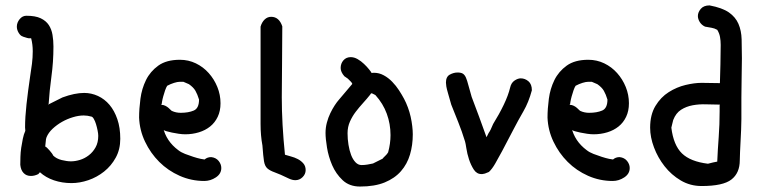

<svg xmlns="http://www.w3.org/2000/svg" viewBox="-20 -642 2790 707"><path d="M63.5 -507.8Q55.7 -509.8 48.8 -521Q42 -532.2 42 -543.9Q42 -558.6 52.2 -571.3Q62.5 -584 77.1 -584Q110.4 -584 129.9 -574.7Q149.4 -565.4 159.7 -549.8Q169.9 -534.2 173.3 -513.7Q176.8 -493.2 176.8 -470.7Q176.8 -414.1 169.4 -360.4Q162.1 -306.6 159.2 -259.8Q157.2 -257.8 157.2 -256.8Q158.2 -257.8 159.2 -257.8L210 -283.2Q254.9 -299.8 290 -299.8Q316.4 -299.8 340.8 -288.6Q365.2 -277.3 383.3 -255.9Q401.4 -234.4 412.1 -203.1Q422.9 -171.9 422.9 -130.9Q422.9 -91.8 406.2 -61.5Q389.6 -31.2 363.3 -10.3Q336.9 10.7 305.2 21.5Q273.4 32.2 243.2 32.2Q209 32.2 178.7 22Q148.4 11.7 127 -7.8L121.1 -1Q107.4 5.9 93.8 5.9Q77.1 5.9 66.9 -4.9Q56.6 -15.6 54.7 -35.2Q54.7 -47.9 55.2 -64.5Q55.7 -81.1 58.1 -97.7Q60.5 -114.3 64 -130.9Q67.4 -147.5 73.2 -160.2Q73.2 -163.1 72.8 -166.5Q72.3 -169.9 72.3 -172.9Q72.3 -210 77.6 -258.3Q83 -306.6 90.8 -359.4Q94.7 -383.8 97.7 -407.2Q100.6 -430.7 100.6 -453.1Q100.6 -478.5 94.7 -501H85.9Q83 -501 65.4 -506.8ZM149.4 -129.9 146.5 -102.5Q149.4 -101.6 153.8 -97.2Q158.2 -92.8 162.6 -87.9Q167 -83 170.9 -77.6Q174.8 -72.3 175.8 -69.3Q187.5 -57.6 207 -52.7Q226.6 -47.9 241.2 -47.9Q256.8 -47.9 274.4 -53.2Q292 -58.6 307.1 -70.3Q322.3 -82 332 -99.6Q341.8 -117.2 341.8 -141.6Q341.8 -149.4 339.4 -161.6Q336.9 -173.8 333.5 -185.1Q330.1 -196.3 325.2 -204.6Q320.3 -212.9 315.4 -212.9Q308.6 -214.8 302.2 -215.8Q295.9 -216.8 288.1 -216.8Q269.5 -216.8 248.5 -210.4Q227.5 -204.1 208.5 -193.4Q189.5 -182.6 173.8 -168Q158.2 -153.3 151.4 -136.7Z M575.2 -257.8Q573.2 -256.8 573.2 -255.9H575.2Q582 -255.9 588.9 -252.4Q595.7 -249 600.6 -244.6Q605.5 -240.2 608.9 -236.8Q612.3 -233.4 613.3 -233.4Q627.9 -226.6 645.5 -226.6Q673.8 -226.6 693.4 -234.9Q712.9 -243.2 712.9 -275.4Q707 -294.9 699.7 -307.6Q692.4 -320.3 675.8 -332L655.3 -340.8H641.6Q633.8 -340.8 621.1 -336.9Q608.4 -333 595.7 -326.2Q591.8 -320.3 587.9 -309.1Q584 -297.9 581.1 -287.1Q578.1 -276.4 576.7 -267.6Q575.2 -258.8 575.2 -257.8ZM583 -163.1 580.1 -173.8Q591.8 -122.1 636.7 -88.9Q646.5 -81.1 661.6 -75.2Q676.8 -69.3 691.9 -64.5Q707 -59.6 718.8 -57.1Q730.5 -54.7 733.4 -54.7Q743.2 -63.5 757.8 -63.5Q775.4 -61.5 785.2 -49.3Q794.9 -37.1 794.9 -23.4Q794.9 -2 774.9 11.2Q754.9 24.4 732.4 24.4Q684.6 24.4 641.6 5.4Q598.6 -13.7 566.4 -45.9Q534.2 -78.1 514.2 -120.1Q494.1 -162.1 492.2 -209Q492.2 -241.2 497.1 -278.3Q502 -315.4 517.6 -347.2Q533.2 -378.9 563 -400.4Q592.8 -421.9 642.6 -421.9Q673.8 -421.9 701.2 -408.7Q728.5 -395.5 748.5 -373Q768.6 -350.6 780.3 -321.8Q792 -293 792 -261.7Q792 -233.4 781.7 -211.9Q771.5 -190.4 753.9 -176.3Q736.3 -162.1 712.4 -154.8Q688.5 -147.5 662.1 -147.5Q651.4 -147.5 638.2 -149.4Q625 -151.4 613.3 -153.8Q601.6 -156.2 593.3 -158.7Q585 -161.1 583 -163.1Z M939.5 -543.9Q944.3 -560.5 954.6 -570.3Q964.8 -580.1 978.5 -580.1Q1007.8 -580.1 1019.5 -544.9Q1019.5 -471.7 1018.6 -406.7Q1017.6 -341.8 1017.6 -284.2Q1017.6 -186.5 1029.3 -72.3Q1038.1 -69.3 1051.3 -65.9Q1064.5 -62.5 1076.7 -56.2Q1088.9 -49.8 1097.2 -40Q1105.5 -30.3 1105.5 -15.6Q1105.5 -1 1094.2 10.3Q1083 21.5 1067.4 21.5Q1056.6 21.5 1043.9 15.6Q1009.8 -1 991.7 -7.3Q973.6 -13.7 964.4 -22Q955.1 -30.3 952.1 -48.3Q949.2 -66.4 946.3 -106.4Q939.5 -142.6 939.5 -185.5Q939.5 -228.5 939.5 -268.6Z M1248 -361.3Q1234.4 -377 1234.4 -391.6Q1234.4 -408.2 1244.6 -419.9Q1254.9 -431.6 1271.5 -431.6Q1284.2 -431.6 1296.9 -424.3Q1309.6 -417 1320.3 -406.7Q1331.1 -396.5 1338.9 -386.7Q1346.7 -377 1348.6 -373Q1350.6 -374 1357.4 -374Q1376 -374 1393.1 -364.7Q1410.2 -355.5 1424.3 -340.8Q1438.5 -326.2 1449.2 -309.6Q1460 -293 1467.8 -278.3Q1475.6 -263.7 1481.9 -246.6Q1488.3 -229.5 1492.2 -211.9Q1496.1 -194.3 1498 -177.7Q1500 -161.1 1500 -147.5Q1500 -107.4 1489.7 -72.8Q1479.5 -38.1 1456.5 -11.7Q1433.6 14.6 1396.5 29.8Q1359.4 44.9 1305.7 44.9Q1266.6 44.9 1241.7 21.5Q1216.8 -2 1203.1 -33.7Q1189.5 -65.4 1184.1 -98.6Q1178.7 -131.8 1178.7 -152.3Q1178.7 -171.9 1183.6 -190.4Q1188.5 -209 1196.3 -225.1Q1204.1 -241.2 1212.4 -253.9Q1220.7 -266.6 1228.5 -275.4L1277.3 -333Q1276.4 -336.9 1271 -342.3Q1265.6 -347.7 1260.7 -352.5ZM1346.7 -298.8 1342.8 -293Q1331.1 -278.3 1316.9 -262.7Q1302.7 -247.1 1290 -230.5Q1277.3 -213.9 1268.6 -194.3Q1259.8 -174.8 1259.8 -151.4Q1259.8 -129.9 1263.2 -108.9Q1266.6 -87.9 1272.9 -71.3Q1279.3 -54.7 1289.1 -44.4Q1298.8 -34.2 1311.5 -34.2Q1322.3 -34.2 1333.5 -36.1Q1344.7 -38.1 1353.5 -40L1388.7 -57.6Q1391.6 -61.5 1398.4 -67.9Q1405.3 -74.2 1409.2 -81.1Q1418 -113.3 1418 -144.5Q1418 -185.5 1404.3 -223.1Q1390.6 -260.7 1362.3 -292L1350.6 -297.9H1349.6Q1347.7 -297.9 1346.7 -298.8Z M1765.6 -2.9 1755.9 -1H1752.9Q1735.4 -1 1724.6 -17.6Q1713.9 -34.2 1707 -55.2Q1700.2 -76.2 1697.3 -95.7Q1694.3 -115.2 1692.4 -121.1Q1680.7 -159.2 1667.5 -191.9Q1654.3 -224.6 1641.6 -256.8L1629.9 -297.9Q1625 -314.5 1623.5 -323.7Q1622.1 -333 1622.1 -337.9Q1622.1 -359.4 1636.2 -367.2Q1650.4 -375 1665 -375Q1677.7 -375 1684.6 -370.6Q1691.4 -366.2 1695.8 -356Q1700.2 -345.7 1704.6 -328.6Q1709 -311.5 1716.8 -285.2Q1730.5 -249 1744.1 -212.4Q1757.8 -175.8 1771.5 -136.7L1779.3 -152.3Q1786.1 -161.1 1795.9 -185.5Q1818.4 -221.7 1835 -256.3Q1851.6 -291 1858.4 -319.3Q1862.3 -336.9 1874.5 -345.2Q1886.7 -353.5 1897.5 -353.5Q1913.1 -353.5 1925.8 -342.8Q1938.5 -332 1938.5 -309.6Q1926.8 -265.6 1907.2 -231.9Q1887.7 -198.2 1870.1 -164.1L1829.1 -85.9Q1815.4 -60.5 1803.7 -40Q1792 -19.5 1780.3 -8.8Z M2079.1 -257.8Q2077.1 -256.8 2077.1 -255.9H2079.1Q2085.9 -255.9 2092.8 -252.4Q2099.6 -249 2104.5 -244.6Q2109.4 -240.2 2112.8 -236.8Q2116.2 -233.4 2117.2 -233.4Q2131.8 -226.6 2149.4 -226.6Q2177.7 -226.6 2197.3 -234.9Q2216.8 -243.2 2216.8 -275.4Q2210.9 -294.9 2203.6 -307.6Q2196.3 -320.3 2179.7 -332L2159.2 -340.8H2145.5Q2137.7 -340.8 2125 -336.9Q2112.3 -333 2099.6 -326.2Q2095.7 -320.3 2091.8 -309.1Q2087.9 -297.9 2085 -287.1Q2082 -276.4 2080.6 -267.6Q2079.1 -258.8 2079.1 -257.8ZM2086.9 -163.1 2084 -173.8Q2095.7 -122.1 2140.6 -88.9Q2150.4 -81.1 2165.5 -75.2Q2180.7 -69.3 2195.8 -64.5Q2210.9 -59.6 2222.7 -57.1Q2234.4 -54.7 2237.3 -54.7Q2247.1 -63.5 2261.7 -63.5Q2279.3 -61.5 2289.1 -49.3Q2298.8 -37.1 2298.8 -23.4Q2298.8 -2 2278.8 11.2Q2258.8 24.4 2236.3 24.4Q2188.5 24.4 2145.5 5.4Q2102.5 -13.7 2070.3 -45.9Q2038.1 -78.1 2018.1 -120.1Q1998 -162.1 1996.1 -209Q1996.1 -241.2 2001 -278.3Q2005.9 -315.4 2021.5 -347.2Q2037.1 -378.9 2066.9 -400.4Q2096.7 -421.9 2146.5 -421.9Q2177.7 -421.9 2205.1 -408.7Q2232.4 -395.5 2252.4 -373Q2272.5 -350.6 2284.2 -321.8Q2295.9 -293 2295.9 -261.7Q2295.9 -233.4 2285.6 -211.9Q2275.4 -190.4 2257.8 -176.3Q2240.2 -162.1 2216.3 -154.8Q2192.4 -147.5 2166 -147.5Q2155.3 -147.5 2142.1 -149.4Q2128.9 -151.4 2117.2 -153.8Q2105.5 -156.2 2097.2 -158.7Q2088.9 -161.1 2086.9 -163.1Z M2576.2 -543.9Q2563.5 -549.8 2556.6 -561Q2549.8 -572.3 2549.8 -583Q2549.8 -596.7 2560.5 -609.4Q2571.3 -622.1 2592.8 -622.1Q2639.6 -613.3 2664.1 -596.2Q2688.5 -579.1 2699.2 -554.2Q2710 -529.3 2710.9 -497.1Q2711.9 -464.8 2711.9 -426.8Q2711.9 -390.6 2710.9 -355.5Q2710 -320.3 2710 -283.2V-203.1Q2710 -184.6 2709 -163.6Q2708 -142.6 2707 -122.1Q2706.1 -101.6 2705.1 -83Q2704.1 -64.5 2704.1 -51.8Q2704.1 -4.9 2673.3 19Q2642.6 43 2563.5 43Q2521.5 43 2486.8 22.5Q2452.1 2 2427.2 -29.8Q2402.3 -61.5 2388.2 -99.1Q2374 -136.7 2374 -171.9Q2374 -219.7 2393.6 -252Q2413.1 -284.2 2442.4 -302.7Q2471.7 -321.3 2504.4 -329.1Q2537.1 -336.9 2563.5 -336.9Q2580.1 -336.9 2596.7 -336.4Q2613.3 -335.9 2630.9 -335.9Q2631.8 -368.2 2632.8 -404.8Q2633.8 -441.4 2633.8 -476.6Q2633.8 -492.2 2631.3 -505.9Q2628.9 -519.5 2621.1 -532.2Q2610.4 -538.1 2600.6 -539.6Q2590.8 -541 2576.2 -543.9ZM2629.9 -253.9Q2630.9 -255.9 2630.9 -255.9Q2629.9 -256.8 2629.9 -256.8Q2606.4 -256.8 2580.6 -257.8Q2554.7 -258.8 2530.8 -254.4Q2506.8 -250 2487.8 -237.8Q2468.8 -225.6 2459 -200.2Q2457 -194.3 2455.6 -186.5Q2454.1 -178.7 2452.1 -171.9Q2460 -107.4 2491.2 -77.1Q2522.5 -46.9 2586.9 -39.1Q2596.7 -42 2606 -43.9Q2615.2 -45.9 2621.1 -46.9Q2623 -91.8 2626.5 -137.7Q2629.9 -183.6 2629.9 -232.4Z"/></svg>

Font: Single Day
Style: Regular
Weight: 400
Designer: DXKorea
Foundry: DXKorea
Version: Version 1.00